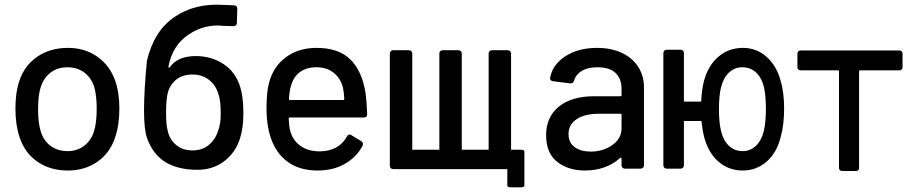

<svg xmlns="http://www.w3.org/2000/svg" viewBox="-20 -722 3907 822"><path d="M64 -134Q46 -188 46 -256Q46 -327 63 -376Q85 -442 140 -479.5Q195 -517 271 -517Q343 -517 396.5 -479.5Q450 -442 473 -377Q491 -326 491 -257Q491 -187 473 -134Q451 -67 397 -29.5Q343 8 270 8Q195 8 140.5 -29.5Q86 -67 64 -134ZM383 -161Q394 -199 394 -255Q394 -311 384 -348Q371 -389 341 -411.5Q311 -434 268 -434Q227 -434 197 -411.5Q167 -389 154 -348Q143 -313 143 -255Q143 -197 154 -161Q166 -120 196.5 -97.5Q227 -75 270 -75Q310 -75 340 -97.5Q370 -120 383 -161Z M609 -462Q639 -589 726.5 -649Q814 -709 936 -701Q952 -701 982 -699Q996 -699 996 -683L994 -624Q994 -617 989 -613Q984 -609 977 -610Q963 -611 938 -611Q858 -621 788 -574.5Q718 -528 701 -436Q701 -433 703 -432.5Q705 -432 707 -434Q740 -482 819 -482Q884 -482 936.5 -448Q989 -414 1009 -348Q1022 -304 1022 -236Q1022 -173 1007 -128Q988 -68 939.5 -31.5Q891 5 825 5Q743 5 689 -27.5Q635 -60 609.5 -131Q584 -202 609 -462ZM691 -235Q691 -213 692.5 -195.5Q694 -178 698 -162Q706 -125 734 -101.5Q762 -78 804 -78Q846 -78 874 -101.5Q902 -125 914 -162Q925 -192 925 -235Q925 -294 915 -319Q905 -356 875.5 -379.5Q846 -403 804 -403Q760 -403 732.5 -379.5Q705 -356 697 -319Q694 -303 692.5 -285Q691 -267 691 -235Z M1465 -137Q1470 -146 1476 -146Q1481 -146 1485 -143L1526 -118Q1534 -113 1534 -105L1532 -97Q1505 -48 1455.5 -20Q1406 8 1340 8Q1269 8 1220 -23.5Q1171 -55 1146 -114Q1121 -175 1121 -257Q1121 -330 1132 -368Q1150 -437 1204 -477Q1258 -517 1335 -517Q1430 -517 1480 -467.5Q1530 -418 1545 -324Q1550 -287 1552 -234Q1552 -219 1537 -219H1221Q1216 -219 1216 -214Q1218 -176 1223 -160Q1234 -120 1267 -97Q1300 -74 1349 -74Q1430 -75 1465 -137ZM1226 -355Q1219 -333 1217 -299Q1217 -294 1222 -294H1449Q1454 -294 1454 -299Q1452 -332 1448 -348Q1438 -387 1408.5 -410.5Q1379 -434 1335 -434Q1291 -434 1263.5 -413Q1236 -392 1226 -355Z M2152 2H1664Q1657 2 1653 -2Q1649 -6 1649 -13V-492Q1649 -499 1653 -503Q1657 -507 1664 -507H1730Q1737 -507 1741 -503Q1745 -499 1745 -492V-81H1861V-492Q1861 -499 1865 -503Q1869 -507 1876 -507H1942Q1949 -507 1953 -503Q1957 -499 1957 -492V-81H2072V-492Q2072 -499 2076 -503Q2080 -507 2087 -507H2153Q2160 -507 2164 -503Q2168 -499 2168 -492V-81H2210Q2217 -81 2221 -79Q2225 -77 2225 -74V73Q2225 76 2221 78Q2217 80 2210 80H2167Q2160 80 2156 78Q2152 76 2152 73Z M2737 -348V-15Q2737 -8 2733 -4Q2729 0 2722 0H2656Q2649 0 2645 -4Q2641 -8 2641 -15V-43Q2641 -46 2639 -47Q2637 -48 2635 -46Q2607 -20 2568.5 -6Q2530 8 2485 8Q2412 8 2365 -29.5Q2318 -67 2318 -143Q2318 -221 2372.5 -265.5Q2427 -310 2525 -310H2636Q2641 -310 2641 -315V-341Q2641 -385 2615.5 -409.5Q2590 -434 2538 -434Q2497 -434 2471.5 -419Q2446 -404 2438 -377Q2434 -364 2421 -365L2349 -374Q2342 -375 2338 -378.5Q2334 -382 2335 -387Q2344 -444 2399.5 -480.5Q2455 -517 2536 -517Q2597 -517 2642.5 -495.5Q2688 -474 2712.5 -435.5Q2737 -397 2737 -348ZM2641 -172V-230Q2641 -235 2636 -235H2543Q2484 -235 2449 -212Q2414 -189 2414 -148Q2414 -111 2440.5 -92Q2467 -73 2509 -73Q2562 -73 2601.5 -101Q2641 -129 2641 -172Z M3250 -161Q3259 -199 3259 -255Q3259 -311 3251 -348Q3241 -389 3217 -411.5Q3193 -434 3158 -434Q3125 -434 3101 -411.5Q3077 -389 3067 -348Q3058 -313 3058 -255Q3058 -197 3067 -161Q3077 -120 3101 -97.5Q3125 -75 3160 -75Q3192 -75 3216 -97.5Q3240 -120 3250 -161ZM2982 -287Q2984 -338 2994 -376Q3012 -442 3056 -479.5Q3100 -517 3161 -517Q3218 -517 3261 -479.5Q3304 -442 3322 -377Q3337 -326 3337 -257Q3337 -187 3322 -134Q3305 -67 3261.5 -29.5Q3218 8 3160 8Q3100 8 3056.5 -29.5Q3013 -67 2995 -134Q2987 -166 2983 -204H2908V-15Q2908 -8 2904 -4Q2900 0 2894 0H2834Q2828 0 2824 -4Q2820 -8 2820 -15V-494Q2820 -501 2824 -505Q2828 -509 2834 -509H2894Q2900 -509 2904 -505Q2908 -501 2908 -494V-287Z M3844 -492V-435Q3844 -428 3840.5 -424.5Q3837 -421 3831 -421H3663Q3658 -421 3658 -417V-3Q3658 3 3654.5 6.5Q3651 10 3645 10H3585Q3579 10 3575.5 6.5Q3572 3 3572 -3V-417Q3572 -421 3567 -421H3408Q3401 -421 3397.5 -424.5Q3394 -428 3394 -435V-492Q3394 -498 3397.5 -502Q3401 -506 3408 -506H3831Q3837 -506 3840.5 -502Q3844 -498 3844 -492Z"/></svg>

Font: Barlow_Medium_SS
Style: Regular
Weight: 500
Designer: Jeremy Tribby
Foundry: Jeremy Tribby
Version: Version 1.101 August 23, 2024